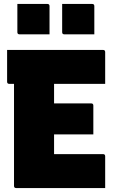

<svg xmlns="http://www.w3.org/2000/svg" viewBox="-20 -953 590 973"><path d="M62 0Q51 0 51 -11V-528H27Q16 -528 16 -539V-700H502Q513 -700 513 -689V-528H254V-429H442Q453 -429 453 -418V-272H254V-172H502Q513 -172 513 -161V0ZM68 -933H220Q231 -933 231 -922V-779H79Q68 -779 68 -790ZM295 -933H447Q458 -933 458 -922V-779H306Q295 -779 295 -790Z"/></svg>

Font: Recursive Sn Lnr St Blk
Style: Regular
Weight: 900
Version: Version 1.079;hotconv 1.0.112;makeotfexe 2.5.65598; ttfautoh